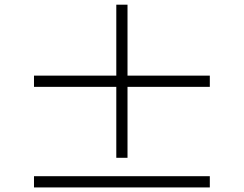

<svg xmlns="http://www.w3.org/2000/svg" viewBox="-20 -808 1040 819"><path d="M523.9 -134.9H476.1V-437.5H125V-485.4H476.1V-788H523.9V-485.4H875V-437.5H523.9ZM125 -56.4H875V-8.5H125Z"/></svg>

Font: Early Summer Mincho VF
Style: Regular
Weight: 250
Designer: GuiWonder
Version: Version 1.002